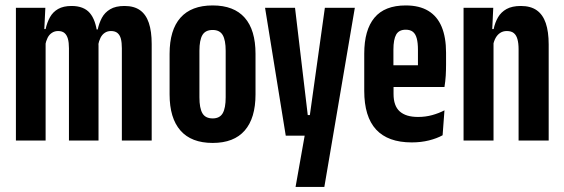

<svg xmlns="http://www.w3.org/2000/svg" viewBox="-20 -530 2126 724"><path d="M439.5 0V-348Q439.5 -369.5 435.8 -383.8Q432 -398 423 -405.5Q414 -413 398.5 -413Q385 -413 375 -406.2Q365 -399.5 359 -387.5Q353 -375.5 350 -359.5L338.5 -419H348.5Q353.5 -442.5 364.2 -462.8Q375 -483 395.5 -495.2Q416 -507.5 449.5 -507.5Q485.5 -507.5 508 -491.5Q530.5 -475.5 541.2 -443.8Q552 -412 552 -364V0ZM40 0V-500.5H151L146.5 -408.5L152 -406.5V0ZM240 0V-348Q240 -369.5 236 -383.8Q232 -398 223.2 -405.5Q214.5 -413 199 -413Q186 -413 175.8 -406.2Q165.5 -399.5 159.5 -387.5Q153.5 -375.5 150.5 -359.5L128.5 -420.5H152Q157.5 -445.5 168.5 -465.2Q179.5 -485 199.2 -496.2Q219 -507.5 250 -507.5Q296 -507.5 318.8 -480.8Q341.5 -454 347 -400.5Q349 -391.5 350.2 -380Q351.5 -368.5 351.5 -356.5V0Z M782 9Q701.5 9 660.5 -37.8Q619.5 -84.5 619.5 -174V-327Q619.5 -417 660.5 -463.2Q701.5 -509.5 782 -509.5Q862 -509.5 902.8 -463.2Q943.5 -417 943.5 -327V-174Q943.5 -84.5 902.8 -37.8Q862 9 782 9ZM782 -83.5Q808.5 -83.5 819.8 -103Q831 -122.5 831 -163V-338.5Q831 -378.5 819.8 -397.8Q808.5 -417 782 -417Q754.5 -417 743.2 -397.8Q732 -378.5 732 -338.5V-163Q732 -122.5 743.2 -103Q754.5 -83.5 782 -83.5Z M1201 -96 1147.5 -89.5 1205 -500.5H1318L1203 175H1094.5L1135 -53L1192 -18.5H1057.5L979.5 -500.5H1092.5L1140.5 -96Z M1532.5 7Q1443 7 1398.2 -41.5Q1353.5 -90 1353.5 -187.5V-327.5Q1353.5 -417 1392 -463.2Q1430.5 -509.5 1510 -509.5Q1561.5 -509.5 1595.2 -489Q1629 -468.5 1645.5 -428.8Q1662 -389 1662 -331.5V-287Q1662 -265.5 1660.8 -244.5Q1659.5 -223.5 1656 -202H1556Q1556 -247 1556 -281Q1556 -315 1556 -342.5Q1556 -368.5 1551.5 -385.2Q1547 -402 1537 -410Q1527 -418 1510 -418Q1484.5 -418 1474 -399.8Q1463.5 -381.5 1463.5 -342.5V-251L1464 -232.5V-175.5Q1464 -153 1469.8 -136.8Q1475.5 -120.5 1487.2 -110Q1499 -99.5 1516.2 -94.2Q1533.5 -89 1556.5 -89Q1584.5 -89 1609.8 -96Q1635 -103 1656 -114L1649 -20Q1627.5 -8 1597.5 -0.5Q1567.5 7 1532.5 7ZM1424 -202V-284H1631V-202Z M1935.5 0V-344.5Q1935.5 -367 1931.2 -382.2Q1927 -397.5 1917.5 -405.2Q1908 -413 1891 -413Q1877 -413 1866.5 -406.2Q1856 -399.5 1849.2 -387.5Q1842.5 -375.5 1839.5 -360L1816.5 -420.5H1841.5Q1846.5 -445 1858 -464.8Q1869.5 -484.5 1890.2 -496Q1911 -507.5 1944 -507.5Q1981 -507.5 2004 -491.2Q2027 -475 2038 -442.8Q2049 -410.5 2049 -362.5V0ZM1728 0V-500.5H1840L1835.5 -406.5L1841 -404.5V0Z"/></svg>

Font: Anek Tamil Condensed SemiBold
Style: Regular
Weight: 600
Width: 3
Designer: Aadarsh Rajan (Tamil), Yesha Goshar (Latin)
Foundry: Ek Type
Version: Version 1.003